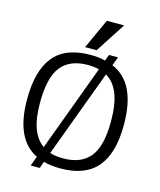

<svg xmlns="http://www.w3.org/2000/svg" viewBox="-132 -970 920 1106"><g transform="rotate(15 327.5 -416.5)"><path d="M366 -876H469L353 -697H284ZM179 -15Q39 -83 39 -321Q39 -492 108.5 -577Q178 -662 328 -662Q378 -662 415 -652L429 -689H483L463 -637Q541 -604 578.5 -525.5Q616 -447 616 -321Q616 -152 545 -68.5Q474 15 328 15Q271 15 226 3L212 43H158ZM394 -594Q362 -602 328 -602Q220 -602 168 -536.5Q116 -471 116 -321Q116 -227 138 -168Q160 -109 203 -79ZM539 -321Q539 -423 514.5 -485.5Q490 -548 441 -576L248 -56Q280 -45 328 -45Q434 -45 486.5 -109.5Q539 -174 539 -321Z"/></g></svg>

Font: Pridi Light
Style: Regular
Weight: 300
Designer: Katatrad Team
Foundry: CadsonDemak
Version: Version 1.003